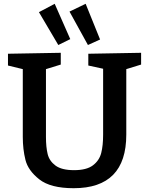

<svg xmlns="http://www.w3.org/2000/svg" viewBox="-20 -980 784 1011"><path d="M723 -702V-640L645 -616V-271Q645 11 368 11Q246 11 187 -35.5Q128 -82 114 -138Q100 -194 100 -259V-616L22 -635V-697L300 -702V-640L222 -616V-259Q222 -205 231 -168.5Q240 -132 272.5 -108Q305 -84 370 -84Q436 -84 469.5 -109.5Q503 -135 513 -174.5Q523 -214 523 -271V-618L445 -635V-697ZM350 -774 287 -743 185 -916 268 -960ZM507 -772 443 -743 346 -919 431 -960Z"/></svg>

Font: Bitter Pro SemiBold
Style: Regular
Weight: 600
Designer: Sol Matas, and Bitter project Authors
Foundry: Sol Matas
Version: Version 1.010